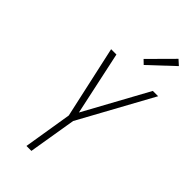

<svg xmlns="http://www.w3.org/2000/svg" viewBox="-297 -1034 1100 1100"><g transform="rotate(45 253.0 -484.5)"><path d="M174 0 222 -295 125 -735H168L251 -348L463 -735H506L262 -290L214 0ZM321 -803 296 -827 437 -969 468 -941Z"/></g></svg>

Font: Iosevka SS04 XLt Obl
Style: Regular
Weight: 200
Italic angle: -9°
Monospace: yes
Designer: Belleve Invis
Foundry: Belleve Invis
Version: Version 19.0.0; ttfautohint (v1.8.4)